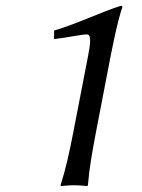

<svg xmlns="http://www.w3.org/2000/svg" viewBox="-20 -630 484 653"><path d="M308 -189 357 -443C378 -551 391 -591 396 -605C397 -610 394 -610 390 -610C324 -589 244 -550 164 -526V-497C208 -502 257 -513 276 -513C293 -513 286 -473 279 -437L231 -189C216 -111 204 -57 186 0L187 3C187 3 214 0 231 0C250 0 277 3 277 3L279 0C284 -60 293 -110 308 -189Z"/></svg>

Font: Libertinus Sans
Style: Italic
Weight: 400
Italic angle: -12°
Designer: Philipp H. Poll, Khaled Hosny
Foundry: Caleb Maclennan
Version: Version 7.050;RELEASE